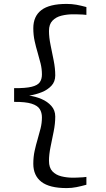

<svg xmlns="http://www.w3.org/2000/svg" viewBox="-20 -824 541 980"><path d="M320 136Q232.5 136 191.2 104Q150 72 150 12Q150 -23.5 156.8 -54.2Q163.5 -85 172 -113.2Q180.5 -141.5 187.2 -169Q194 -196.5 194 -225Q194 -249 183 -267Q172 -285 141.2 -294.8Q110.5 -304.5 52 -304V-374Q110.5 -373.5 141.2 -381Q172 -388.5 183 -404.2Q194 -420 194 -444Q194 -472.5 187.2 -500Q180.5 -527.5 172 -555.8Q163.5 -584 156.8 -614.5Q150 -645 150 -680Q150 -741 191.2 -772.5Q232.5 -804 320 -804Q346.5 -804 370 -799.8Q393.5 -795.5 421 -788V-748Q417.5 -749 402.2 -749.8Q387 -750.5 371.8 -750.8Q356.5 -751 353 -751Q322 -751 293.8 -744Q265.5 -737 247.8 -718.5Q230 -700 230 -666Q230 -633.5 238 -594.5Q246 -555.5 254 -515.2Q262 -475 262 -439Q262 -407 242.2 -386Q222.5 -365 192 -353Q161.5 -341 129 -336Q161.5 -331.5 192 -318.5Q222.5 -305.5 242.2 -283.2Q262 -261 262 -229Q262 -193 254 -153Q246 -113 238 -74.2Q230 -35.5 230 -3Q230 32 247.5 50.5Q265 69 293.2 76Q321.5 83 353 83Q357.5 83 372.8 82.5Q388 82 402.8 81Q417.5 80 421 79V119Q393.5 126.5 370 131.2Q346.5 136 320 136Z"/></svg>

Font: Merriweather Light 18pt Light
Style: Regular
Weight: 300
Version: Version 2.100